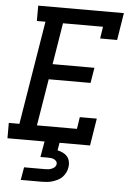

<svg xmlns="http://www.w3.org/2000/svg" viewBox="-62 -781 724 1047"><g transform="rotate(5 300.0 -257.5)"><path d="M0 0V-84H58L151 -651H104V-735H573L549 -586H456L466 -651H247L210 -424H439L425 -340H196L154 -84H373L383 -149H476L452 0ZM92 220 104 150H219Q228 150 236.5 149Q245 148 254 144.5Q263 141 270.5 134.5Q278 128 279 119Q281 110 276 103Q271 96 263.5 92Q256 88 247 87Q238 86 229 86H188L203 0H285L278 42Q293 45 307 51.5Q321 58 331 69.5Q341 81 344.5 97Q348 113 345 129Q343 144 336 158Q329 172 318.5 183Q308 194 294 201Q280 208 265.5 212.5Q251 217 236 218.5Q221 220 207 220Z"/></g></svg>

Font: Iosevka Etoile Medium
Style: Italic
Weight: 500
Italic angle: -9°
Designer: Belleve Invis
Foundry: Belleve Invis
Version: Version 22.1.2; ttfautohint (v1.8.4)